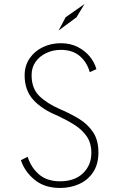

<svg xmlns="http://www.w3.org/2000/svg" viewBox="-20 -920 590 951"><path d="M277.5 11Q201 11 151.8 -29.2Q102.5 -69.5 83.5 -126.5L117 -143.5Q133.5 -90.5 173.2 -56.2Q213 -22 277.5 -22Q350 -22 391.2 -62Q432.5 -102 432.5 -162.5Q432.5 -211 409.8 -244.2Q387 -277.5 349 -301.5Q311 -325.5 265 -347Q188.5 -378 145.2 -425.2Q102 -472.5 102 -546.5Q102 -594.5 126.5 -630.5Q151 -666.5 191.8 -686.2Q232.5 -706 281 -706Q327.5 -706 364 -687.8Q400.5 -669.5 424.5 -640.2Q448.5 -611 457.5 -577.5L424.5 -562.5Q412 -609.5 376.5 -641.2Q341 -673 281 -673Q242.5 -673 209.5 -657.5Q176.5 -642 156.5 -614Q136.5 -586 136.5 -548Q136.5 -482 174.5 -444.8Q212.5 -407.5 277 -379.5Q327.5 -358 370.8 -331.8Q414 -305.5 440.8 -265.8Q467.5 -226 467.5 -165Q467.5 -107 441.8 -67.8Q416 -28.5 372.8 -8.8Q329.5 11 277.5 11ZM270.5 -769 305 -834.5 398.5 -900 359 -834.5Z"/></svg>

Font: Trispace SemiCondensed Thin
Style: Regular
Weight: 100
Width: 4
Designer: Tyler Finck
Foundry: Etcetera Type Company
Version: Version 1.210; ttfautohint (v1.8.3)